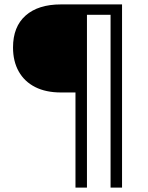

<svg xmlns="http://www.w3.org/2000/svg" viewBox="-20 -720 672 870"><path d="M322 130V-301H256Q188 -301 139.5 -325.5Q91 -350 65 -396Q39 -442 39 -505Q39 -599 96 -649.5Q153 -700 256 -700H533V130H481V-653H374V130Z"/></svg>

Font: REM ExtraLight
Style: Regular
Weight: 250
Designer: Octavio Pardo
Foundry: Ashler Design
Version: Version 1.005;gftools[0.9.28]